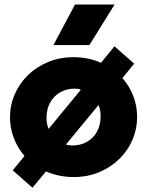

<svg xmlns="http://www.w3.org/2000/svg" viewBox="-20 -790 669 873"><path d="M127.5 63.5 38 -15.5 91.5 -81Q60.5 -116.5 43 -161.8Q25.5 -207 25.5 -257.5Q25.5 -311.5 46.5 -360.5Q67.5 -409.5 106.2 -447.5Q145 -485.5 198 -507.8Q251 -530 314.5 -530Q349.5 -530 380.5 -523.5Q411.5 -517 439 -504.5L500.5 -579.5L590 -500.5L536.5 -435Q568 -399.5 585.8 -354Q603.5 -308.5 603.5 -257.5Q603.5 -204 582.5 -154.8Q561.5 -105.5 522.8 -67.5Q484 -29.5 431.2 -7.2Q378.5 15 314.5 15Q280 15 248.2 8.2Q216.5 1.5 189 -10.5ZM201 -204 347.5 -382Q341.5 -385 334.2 -386Q327 -387 319.5 -387Q283 -387 254 -370.5Q225 -354 208.2 -324Q191.5 -294 191.5 -253Q191.5 -239.5 194 -227.2Q196.5 -215 201 -204ZM309 -128.5Q345.5 -128.5 374.5 -144.5Q403.5 -160.5 420.5 -190.5Q437.5 -220.5 437.5 -262Q437.5 -276 435.2 -288.8Q433 -301.5 428 -312.5L280 -133Q286.5 -130.5 294 -129.5Q301.5 -128.5 309 -128.5ZM223 -585 321 -769.5H501L386.5 -585Z"/></svg>

Font: Geologica ExtraBold
Style: Regular
Weight: 800
Designer: Sindre Bremnes, Frode Helland
Foundry: Monokrom Skriftforlag AS
Version: Version 1.010;gftools[0.9.28]